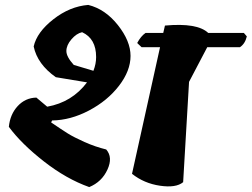

<svg xmlns="http://www.w3.org/2000/svg" viewBox="-20 -759 1024 781"><path d="M972 -625 984 -611Q977 -581 956 -567H823L749 -426L725 -18Q696 6 631 -3.5Q566 -13 517 -52L631 -567H556L538 -584Q553 -612 572 -625H644L651 -655Q783 -667 827 -625ZM192 -269 188 -261Q232 -231 256 -216Q280 -201 323.5 -181.5Q367 -162 412 -151Q440 -119 417 -69Q394 -19 343 2Q250 -31 158.5 -102.5Q67 -174 16 -243Q21 -294 52 -327.5Q83 -361 128 -362Q155 -339 172 -325Q273 -343 334 -424L207 -445Q132 -498 117 -570Q130 -628 197 -680.5Q264 -733 339 -739Q408 -722 459.5 -657Q511 -592 511 -531.5Q511 -471 464 -410Q417 -349 342 -309.5Q267 -270 192 -269ZM371 -527Q371 -602 314 -628Q291 -623 270.5 -599Q250 -575 250 -551.5Q250 -528 280 -495L360 -471Q371 -499 371 -527Z"/></svg>

Font: Tillana
Style: Bold
Weight: 700
Designer: Lipi Raval (Devanagari, Latin), Jonny Pinhorn (Latin)
Foundry: Indian Type Foundry
Version: Version 2.002;PS 1.0;hotconv 1.0.79;makeotf.lib2.5.61930; tt